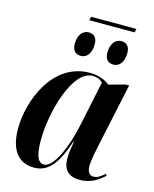

<svg xmlns="http://www.w3.org/2000/svg" viewBox="-124 -914 807 1006"><g transform="rotate(15 279.5 -410.5)"><path d="M489 -831H243L239 -811H485ZM421 -619C448 -619 476 -642 476 -696C476 -733 458 -749 430 -749C395 -749 374 -716 374 -673C374 -636 392 -619 421 -619ZM244 -619C272 -619 299 -642 299 -697C299 -733 281 -749 253 -749C218 -749 197 -716 197 -673C197 -636 215 -619 244 -619ZM158 10C233 10 280 -45 323 -175H326C320 -142 315 -115 315 -82C315 -19 348 10 405 10C469 10 508 -21 537 -47L532 -57C512 -39 493 -25 472 -25C450 -25 437 -42 437 -75C437 -106 449 -161 455 -189L529 -535H510L422 -511C400 -529 364 -546 315 -546C111 -546 25 -316 25 -167C25 -59 67 10 158 10ZM205 -19C174 -19 156 -50 156 -139C156 -289 222 -534 332 -534C353 -534 373 -528 387 -512L335 -264C309 -141 255 -19 205 -19Z"/></g></svg>

Font: Noto Serif Display Condensed
Style: Bold Italic
Weight: 700
Width: 3
Italic angle: -12°
Designer: Monotype Design Team
Foundry: Monotype Imaging Inc.
Version: Version 2.009